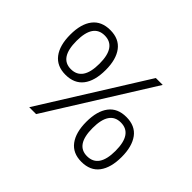

<svg xmlns="http://www.w3.org/2000/svg" viewBox="-136 -853 1084 1084"><g transform="rotate(45 405.5 -311.0)"><path d="M199 -274Q130 -274 94 -321Q58 -368 58 -454Q58 -539 94 -585.5Q130 -632 200 -632Q270 -632 305.5 -585Q341 -538 341 -454Q341 -367 305 -320.5Q269 -274 199 -274ZM573 -622H628L239 0H184ZM198 -318Q291 -318 291 -454Q291 -588 199 -588Q108 -588 108 -454Q108 -318 198 -318ZM610 10Q541 10 505.5 -37.5Q470 -85 470 -170Q470 -255 505.5 -302Q541 -349 611 -349Q682 -349 717 -301.5Q752 -254 752 -170Q752 -85 716.5 -37.5Q681 10 610 10ZM610 -35Q703 -35 703 -170Q703 -305 611 -305Q520 -305 520 -170Q520 -35 610 -35Z"/></g></svg>

Font: Noto Sans Bengali UI Light
Style: Regular
Weight: 300
Designer: Jelle Bosma - Monotype Design Team
Foundry: Monotype Imaging Inc.
Version: Version 2.003; ttfautohint (v1.8.4.7-5d5b)